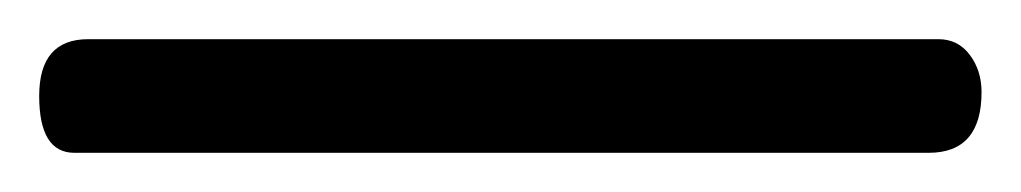

<svg xmlns="http://www.w3.org/2000/svg" viewBox="-20 10 521 98"><path d="M25 30H459Q469 30 475 38Q481 46 481 57Q481 88 454 88H18Q0 88 0 59Q0 30 25 30Z"/></svg>

Font: Kite One
Style: Regular
Weight: 400
Designer: Eduardo Rodriguez Tunni
Foundry: Eduardo Rodriguez Tunni
Version: Version 1.001